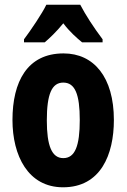

<svg xmlns="http://www.w3.org/2000/svg" viewBox="-20 -786 538 816"><path d="M321 -766H177C160 -730 110 -656 82 -619V-606H170C189 -622 220 -651 249 -687C276 -651 307 -624 329 -606H416V-619C377 -671 344 -722 321 -766ZM464 -276C464 -458 379 -559 250 -559C96 -559 33 -439 33 -276C33 -125 99 10 248 10C408 10 464 -129 464 -276ZM179 -274C179 -386 200 -435 249 -435C299 -435 319 -385 319 -276C319 -166 299 -114 249 -114C200 -114 179 -167 179 -274Z"/></svg>

Font: Noto Sans Kannada ExtraCondensed ExtraBold
Style: Regular
Weight: 800
Width: 2
Designer: Jelle Bosma - Monotype Design Team
Foundry: Monotype Imaging Inc.
Version: Version 2.005